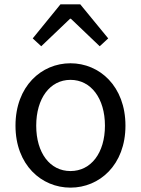

<svg xmlns="http://www.w3.org/2000/svg" viewBox="-20 -847 646 880"><path d="M303 13C436 13 555 -91 555 -271C555 -452 436 -557 303 -557C170 -557 51 -452 51 -271C51 -91 170 13 303 13ZM303 -63C209 -63 146 -146 146 -271C146 -396 209 -481 303 -481C397 -481 461 -396 461 -271C461 -146 397 -63 303 -63ZM130 -671 169 -635 301 -761H305L437 -635L476 -671L348 -827H257Z"/></svg>

Font: Source Han Sans KR Regular
Style: Regular
Weight: 400
Designer: Ryoko NISHIZUKA (kana & ideographs); Paul D. Hunt (Latin, Greek & Cyrillic); Wenlong ZHANG (bopomofo); Sandoll Communica
Foundry: Adobe Systems Incorporated
Version: Version 1.004;PS 1.004;hotconv 1.0.82;makeotf.lib2.5.63406